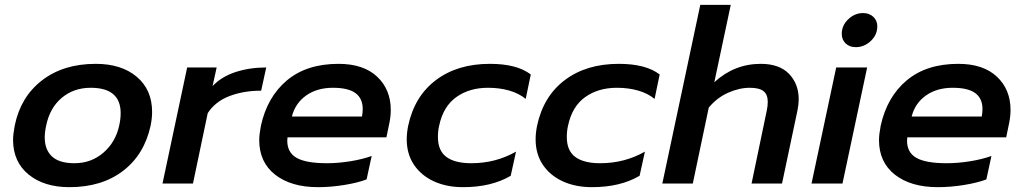

<svg xmlns="http://www.w3.org/2000/svg" viewBox="-20 -759 4231 794"><path d="M34 -181Q34 -203 41 -240Q65 -358 153.5 -426.5Q242 -495 376 -495Q482 -495 545.5 -441.5Q609 -388 609 -296Q609 -270 603 -240Q577 -120 489 -52.5Q401 15 267 15Q162 15 98 -37.5Q34 -90 34 -181ZM473 -240Q479 -267 479 -291Q479 -396 355 -396Q285 -396 235.5 -354.5Q186 -313 171 -240Q165 -213 165 -191Q165 -140 195 -112Q225 -84 288 -84Q357 -84 407.5 -127.5Q458 -171 473 -240Z M754 -480H876L859 -403Q896 -442 954 -461Q1012 -480 1081 -480L1060 -384Q987 -384 928.5 -361.5Q870 -339 839 -291L778 0H652Z M1052 -180Q1052 -202 1059 -239Q1085 -358 1166.5 -426.5Q1248 -495 1380 -495Q1483 -495 1539.5 -442Q1596 -389 1596 -304Q1596 -278 1590 -249L1578 -191H1169L1168 -177Q1168 -128 1207 -106Q1246 -84 1332 -84Q1378 -84 1428 -92Q1478 -100 1517 -114L1496 -17Q1459 -3 1403.5 6Q1348 15 1295 15Q1184 15 1118 -36.5Q1052 -88 1052 -180ZM1477 -277Q1480 -294 1480 -308Q1480 -352 1450 -374Q1420 -396 1357 -396Q1291 -396 1246 -364Q1201 -332 1187 -277Z M1662 -183Q1662 -209 1668 -239Q1694 -361 1783 -428Q1872 -495 2006 -495Q2118 -495 2175 -451L2154 -350Q2126 -373 2086 -384.5Q2046 -396 1998 -396Q1921 -396 1867 -357.5Q1813 -319 1796 -239Q1791 -218 1791 -192Q1791 -136 1826 -110Q1861 -84 1929 -84Q2030 -84 2114 -132L2092 -32Q2012 15 1895 15Q1827 15 1774.5 -9Q1722 -33 1692 -77.5Q1662 -122 1662 -183Z M2195 -183Q2195 -209 2201 -239Q2227 -361 2316 -428Q2405 -495 2539 -495Q2651 -495 2708 -451L2687 -350Q2659 -373 2619 -384.5Q2579 -396 2531 -396Q2454 -396 2400 -357.5Q2346 -319 2329 -239Q2324 -218 2324 -192Q2324 -136 2359 -110Q2394 -84 2462 -84Q2563 -84 2647 -132L2625 -32Q2545 15 2428 15Q2360 15 2307.5 -9Q2255 -33 2225 -77.5Q2195 -122 2195 -183Z M2876 -739H3002L2934 -419Q3017 -495 3126 -495Q3203 -495 3243 -453.5Q3283 -412 3283 -348Q3283 -328 3278 -303L3214 0H3088L3151 -302Q3155 -321 3155 -338Q3155 -368 3137.5 -382Q3120 -396 3081 -396Q3037 -396 2991 -375.5Q2945 -355 2911 -314L2845 0H2719Z M3461 -619Q3461 -654 3488 -679.5Q3515 -705 3549 -705Q3575 -705 3591.5 -689.5Q3608 -674 3608 -650Q3608 -615 3581 -589.5Q3554 -564 3519 -564Q3493 -564 3477 -579.5Q3461 -595 3461 -619ZM3438 -480H3566L3464 0H3336Z M3615 -180Q3615 -202 3622 -239Q3648 -358 3729.5 -426.5Q3811 -495 3943 -495Q4046 -495 4102.5 -442Q4159 -389 4159 -304Q4159 -278 4153 -249L4141 -191H3732L3731 -177Q3731 -128 3770 -106Q3809 -84 3895 -84Q3941 -84 3991 -92Q4041 -100 4080 -114L4059 -17Q4022 -3 3966.5 6Q3911 15 3858 15Q3747 15 3681 -36.5Q3615 -88 3615 -180ZM4040 -277Q4043 -294 4043 -308Q4043 -352 4013 -374Q3983 -396 3920 -396Q3854 -396 3809 -364Q3764 -332 3750 -277Z"/></svg>

Font: Prompt Medium
Style: Italic
Weight: 500
Italic angle: -12°
Designer: Katatrad Team
Foundry: CadsonDemak
Version: Version 1.001